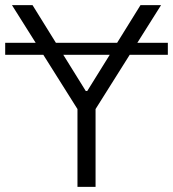

<svg xmlns="http://www.w3.org/2000/svg" viewBox="-28 -727 673 747"><path d="M625 -513.7H476.6L343.8 -302.7V0H273.4V-302.7L140.6 -513.7H-7.8V-560.5H110.8L18.6 -707H98.6L189.5 -560.5H427.7L518.6 -707H598.6L506.3 -560.5H625ZM305.7 -373H311.5L398.9 -513.7H218.3Z"/></svg>

Font: Pretendard Std Light
Style: Regular
Weight: 300
Designer: Base glyphs from Inter by Rasmus Andersson; Hangeul glyphs from Noto Sans CJK(Source Han Sans) by Jang Soo-young and Kan
Foundry: Kil Hyung-jin
Version: Version 1.309